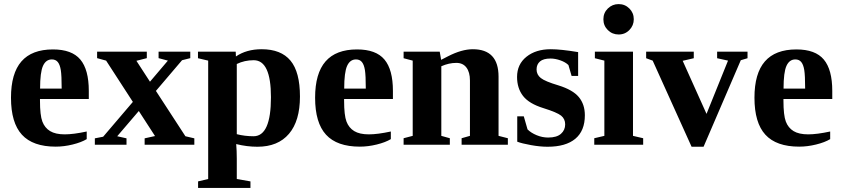

<svg xmlns="http://www.w3.org/2000/svg" viewBox="-20 -714 4151 947"><path d="M241.2 -470.2Q334.5 -470.2 376.2 -420.4Q418 -370.6 418 -265.6V-225.6H177.2V-217.8Q177.2 -145 189 -114.3Q200.7 -83.5 227.1 -67.4Q253.4 -51.3 299.3 -51.3Q342.3 -51.3 407.7 -65.4V-27.8Q380.9 -11.7 338.1 -1.2Q295.4 9.3 254.9 9.3Q142.1 9.3 88.1 -49.6Q34.2 -108.4 34.2 -231.9Q34.2 -352.1 85.7 -411.1Q137.2 -470.2 241.2 -470.2ZM235.8 -420.9Q206.5 -420.9 192.1 -389.2Q177.7 -357.4 177.7 -276.9H284.2Q284.2 -342.3 279.8 -368.9Q275.4 -395.5 264.9 -408.2Q254.4 -420.9 235.8 -420.9Z M459 -427.2V-459H704.1V-427.2L652.8 -414.1L719.7 -311L808.1 -415L762.2 -427.2V-459H918.5V-427.2L877.9 -417L749 -265.6L894.5 -42L938.5 -31.7V0H693.4V-31.7L744.6 -43L664.6 -166.5L558.1 -42L604 -31.7V0H447.8V-31.7L488.8 -39.6L635.3 -211.4L503.4 -415Z M1143.6 -435.5Q1195.8 -471.2 1270.5 -471.2Q1366.2 -471.2 1412.8 -415Q1459.5 -358.9 1459.5 -237.8Q1459.5 -117.7 1405.3 -54Q1351.1 9.8 1249.5 9.8Q1197.8 9.8 1145 -3.4Q1147.9 28.8 1147.9 68.8V168.9L1215.3 180.7V212.9H957V180.7L1006.8 168.9V-415L956.5 -426.8V-459H1142.6ZM1316.4 -234.4Q1316.4 -417 1231.4 -417Q1186 -417 1147.9 -398.4V-52.2Q1187.5 -42 1230.5 -42Q1316.4 -42 1316.4 -234.4Z M1741.2 -470.2Q1834.5 -470.2 1876.2 -420.4Q1918 -370.6 1918 -265.6V-225.6H1677.2V-217.8Q1677.2 -145 1689 -114.3Q1700.7 -83.5 1727.1 -67.4Q1753.4 -51.3 1799.3 -51.3Q1842.3 -51.3 1907.7 -65.4V-27.8Q1880.9 -11.7 1838.1 -1.2Q1795.4 9.3 1754.9 9.3Q1642.1 9.3 1588.1 -49.6Q1534.2 -108.4 1534.2 -231.9Q1534.2 -352.1 1585.7 -411.1Q1637.2 -470.2 1741.2 -470.2ZM1735.8 -420.9Q1706.5 -420.9 1692.1 -389.2Q1677.7 -357.4 1677.7 -276.9H1784.2Q1784.2 -342.3 1779.8 -368.9Q1775.4 -395.5 1764.9 -408.2Q1754.4 -420.9 1735.8 -420.9Z M2155.8 -418.9 2189 -436Q2257.3 -471.2 2312 -471.2Q2439 -471.2 2439 -335.9V-43.9L2484.9 -32.2V0H2256.8V-32.2L2297.9 -43.9V-316.9Q2297.9 -357.9 2280.5 -380.9Q2263.2 -403.8 2231 -403.8Q2193.8 -403.8 2156.7 -387.2V-43.9L2198.7 -32.2V0H1970.7V-32.2L2015.6 -43.9V-415L1970.7 -426.8V-459H2148.9Z M2864.7 -145.5Q2864.7 -68.8 2817.6 -29.5Q2770.5 9.8 2680.7 9.8Q2643.6 9.8 2598.9 1.7Q2554.2 -6.3 2531.2 -15.1V-140.1H2563.5L2582 -75.7Q2599.1 -58.6 2627 -47.1Q2654.8 -35.6 2683.6 -35.6Q2726.1 -35.6 2746.8 -54Q2767.6 -72.3 2767.6 -100.6Q2767.6 -127.4 2747.6 -143.6Q2727.5 -159.7 2660.2 -180.7Q2589.4 -202.6 2559.8 -240.7Q2530.3 -278.8 2530.3 -334.5Q2530.3 -397 2576.7 -434.1Q2623 -471.2 2696.3 -471.2Q2746.6 -471.2 2831.5 -457V-339.4H2799.3L2783.7 -393.1Q2769.5 -407.2 2743.9 -416.3Q2718.3 -425.3 2695.3 -425.3Q2660.2 -425.3 2643.3 -410.9Q2626.5 -396.5 2626.5 -371.6Q2626.5 -345.7 2647.5 -329.1Q2668.5 -312.5 2733.9 -293Q2805.2 -271 2835 -235.1Q2864.7 -199.2 2864.7 -145.5Z M3102.1 -43.9 3152.3 -32.2V0H2911.1V-32.2L2960.9 -43.9V-415L2914.1 -426.8V-459H3102.1ZM2956.1 -619.1Q2956.1 -650.9 2978.3 -672.4Q3000.5 -693.8 3031.2 -693.8Q3062.5 -693.8 3084.2 -672.1Q3106 -650.4 3106 -619.1Q3106 -588.4 3084.5 -566.2Q3063 -543.9 3031.2 -543.9Q3000 -543.9 2978 -565.7Q2956.1 -587.4 2956.1 -619.1Z M3450.2 9.8H3391.1L3199.2 -415L3167 -426.8V-459H3401.9V-426.8L3347.2 -414.1L3464.8 -152.3L3570.8 -415L3517.1 -426.8V-459H3667V-426.8L3633.8 -417Z M3908.2 -470.2Q4001.5 -470.2 4043.2 -420.4Q4085 -370.6 4085 -265.6V-225.6H3844.2V-217.8Q3844.2 -145 3856 -114.3Q3867.7 -83.5 3894 -67.4Q3920.4 -51.3 3966.3 -51.3Q4009.3 -51.3 4074.7 -65.4V-27.8Q4047.9 -11.7 4005.1 -1.2Q3962.4 9.3 3921.9 9.3Q3809.1 9.3 3755.1 -49.6Q3701.2 -108.4 3701.2 -231.9Q3701.2 -352.1 3752.7 -411.1Q3804.2 -470.2 3908.2 -470.2ZM3902.8 -420.9Q3873.5 -420.9 3859.1 -389.2Q3844.7 -357.4 3844.7 -276.9H3951.2Q3951.2 -342.3 3946.8 -368.9Q3942.4 -395.5 3931.9 -408.2Q3921.4 -420.9 3902.8 -420.9Z"/></svg>

Font: Liberation Serif
Style: Bold
Weight: 700
Designer: Steve Matteson
Foundry: Ascender Corporation
Version: Version 2.1.5